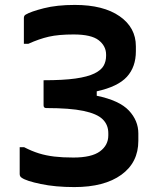

<svg xmlns="http://www.w3.org/2000/svg" viewBox="-20 -740 640 780"><path d="M284 -720Q400 -720 466 -674Q532 -628 532 -552V-532Q532 -468 495.5 -428Q459 -388 373 -369V-351Q465 -332 503.5 -291Q542 -250 542 -198V-168Q542 -80 473 -30Q404 20 282 20Q205 20 145.5 7.5Q86 -5 68 -18Q60 -23 60 -33V-142H78Q109 -126 138 -117Q167 -108 200.5 -104Q234 -100 278 -100Q352 -100 386 -125Q420 -150 420 -190V-199Q420 -233 397 -255.5Q374 -278 319 -289.5Q264 -301 168 -301Q157 -301 157 -312V-414Q237 -414 286.5 -421Q336 -428 363.5 -441.5Q391 -455 401 -473Q411 -491 411 -513V-518Q411 -553 381 -576.5Q351 -600 279 -600Q218 -600 178.5 -591Q139 -582 95 -562H77V-667Q77 -677 85 -681Q105 -693 158 -706.5Q211 -720 284 -720Z"/></svg>

Font: Recursive Sn Lnr St SmB
Style: Regular
Weight: 600
Version: Version 1.079;hotconv 1.0.112;makeotfexe 2.5.65598; ttfautoh